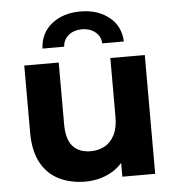

<svg xmlns="http://www.w3.org/2000/svg" viewBox="-54 -809 794 866"><g transform="rotate(-5 343.5 -376.0)"><path d="M299.1 7.6Q231.7 7.6 179.5 -18Q127.3 -43.6 97.9 -97.4Q68.5 -151.2 68.5 -234.1V-537.9H224.5V-257.5Q224.5 -189.8 253.2 -158.3Q281.8 -126.9 333.5 -126.9Q369.8 -126.9 397.9 -142.5Q425.9 -158.2 442.1 -190.5Q458.2 -222.8 458.2 -271.9V-537.9H614.2V0H465.6V-148.3L493.5 -104.7Q465.7 -49.2 413.4 -20.8Q361.1 7.6 299.1 7.6ZM157.1 -607Q160.5 -677.6 212 -718.2Q263.4 -758.9 341.4 -758.9Q419.3 -758.9 470.8 -718.2Q522.2 -677.6 525.6 -607H427.4Q426 -639.8 401.3 -659Q376.6 -678.3 341.4 -678.3Q306.1 -678.3 281.7 -659Q257.3 -639.8 255.3 -607Z"/></g></svg>

Font: Montserrat Alternates Thin
Style: Regular
Weight: 100
Designer: Julieta Ulanovsky
Foundry: Julieta Ulanovsky
Version: Version 9.000